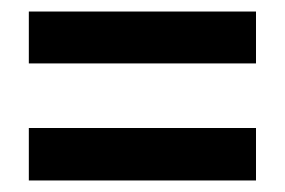

<svg xmlns="http://www.w3.org/2000/svg" viewBox="-20 -509 494 333"><path d="M30 -399V-489H424V-399ZM30 -196V-287H424V-196Z"/></svg>

Font: Noto Sans Kannada ExtraCondensed SemiBold
Style: Regular
Weight: 600
Width: 2
Designer: Jelle Bosma - Monotype Design Team
Foundry: Monotype Imaging Inc.
Version: Version 2.005; ttfautohint (v1.8.4.7-5d5b)